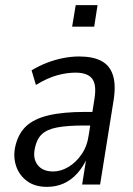

<svg xmlns="http://www.w3.org/2000/svg" viewBox="-20 -719 519 748"><path d="M163 9Q116 9 85.5 -13.5Q55 -36 43 -71.5Q31 -107 39 -146Q50 -197 81 -226.5Q112 -256 168.5 -269.5Q225 -283 311 -283H352L344 -230H306Q242 -230 202.5 -222.5Q163 -215 143 -196Q123 -177 116 -142Q107 -102 126.5 -76.5Q146 -51 187 -51Q217 -51 246.5 -68.5Q276 -86 298 -118Q320 -150 326 -195L348 -334Q357 -389 339 -412.5Q321 -436 274 -436Q240 -436 202 -425.5Q164 -415 120 -388L103 -445Q133 -463 164.5 -475Q196 -487 227.5 -493Q259 -499 288 -499Q341 -499 374 -482Q407 -465 419.5 -427.5Q432 -390 423 -331L370 0H300L317 -107H321Q305 -70 281 -43.5Q257 -17 227.5 -4Q198 9 163 9ZM261 -615 275 -699H360L347 -615Z"/></svg>

Font: Nunito Sans 10pt Condensed
Style: Italic
Weight: 400
Width: 3
Italic angle: -9°
Designer: Vernon Adams
Foundry: Vernon Adams
Version: Version 3.101;gftools[0.9.27]